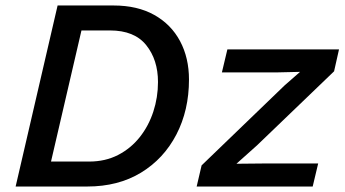

<svg xmlns="http://www.w3.org/2000/svg" viewBox="-20 -680 1256 700"><path d="M37 0 190 -660H394Q481 -660 542.5 -625.5Q604 -591 636.5 -530Q669 -469 669 -390Q669 -278 623 -189.5Q577 -101 494 -50.5Q411 0 298 0ZM166 -91H305Q364 -91 410.5 -115Q457 -139 489.5 -180Q522 -221 539 -273Q556 -325 556 -381Q556 -462 513 -515.5Q470 -569 381 -569H277ZM697 0 715 -77 1018 -369 1074 -418 988 -416H789L809 -500H1216L1198 -420L917 -150L842 -83L945 -84H1140L1120 0Z"/></svg>

Font: Work Sans Medium
Style: Italic
Weight: 500
Italic angle: -13°
Designer: Wei Huang
Foundry: Wei Huang
Version: Version 2.012; ttfautohint (v1.8.3)